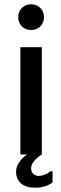

<svg xmlns="http://www.w3.org/2000/svg" viewBox="-20 -720 285 895"><path d="M55 0ZM175 -500V0H75V-500ZM185 -640Q185 -614 168 -597Q151 -580 125 -580Q99 -580 82 -597Q65 -614 65 -640Q65 -666 82 -683Q99 -700 125 -700Q151 -700 168 -683Q185 -666 185 -640ZM160 100Q171 100 181.5 96.5Q192 93 199.5 89Q207 85 211.5 81.5Q216 78 216 78H225V130Q216 138 204 143Q193 148 178.5 151.5Q164 155 145 155Q100 155 77.5 134.5Q55 114 55 80Q55 63 62.5 48.5Q70 34 80 23Q91 11 105 0H175Q161 8 150 19Q140 28 132.5 40Q125 52 125 65Q125 80 135 90Q145 100 160 100Z"/></svg>

Font: Scada
Style: Regular
Weight: 400
Designer: Jovanny Lemonad
Foundry: Jovanny Lemonad
Version: Version 3.005; ttfautohint (v0.91) -l 8 -r 50 -G 200 -x 0 -w